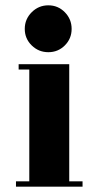

<svg xmlns="http://www.w3.org/2000/svg" viewBox="-20 -701 360 721"><path d="M240 -20H290V0H40V-20H90V-440H50V-460H240ZM249 -592.5Q249 -556 223.5 -530.5Q198 -505 161.5 -505Q125 -505 99 -530.5Q73 -556 73 -592.5Q73 -629 99 -655Q125 -681 161.5 -681Q198 -681 223.5 -655Q249 -629 249 -592.5Z"/></svg>

Font: Rozha One
Style: Regular
Weight: 400
Designer: Tim Donaldson, Indian Type Foundry
Foundry: Indian Type Foundry
Version: Version 1.301;PS 1.0;hotconv 1.0.78;makeotf.lib2.5.61930; tt